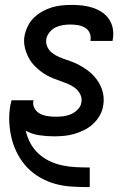

<svg xmlns="http://www.w3.org/2000/svg" viewBox="-20 -548 540 783"><path d="M345 215Q309 215 274 213Q239 211 206 202Q173 193 143.5 176Q114 159 91.5 135.5Q69 112 53 82.5Q37 53 28.5 20.5Q20 -12 18 -47Q16 -82 22 -118Q23 -123 24.5 -128Q26 -133 27 -139H117L116 -136Q113 -119 121.5 -105Q130 -91 143.5 -84Q157 -77 174 -74.5Q191 -72 208 -72Q223 -72 239 -74Q255 -76 270 -82.5Q285 -89 297.5 -102Q310 -115 312 -131Q315 -148 307.5 -163Q300 -178 287.5 -188Q275 -198 260 -204.5Q245 -211 229 -216.5Q213 -222 198 -228Q183 -234 169 -242Q155 -250 142.5 -260Q130 -270 119 -281.5Q108 -293 100 -307Q92 -321 86.5 -336Q81 -351 79 -368Q77 -385 80 -402Q84 -422 93.5 -441.5Q103 -461 118.5 -476Q134 -491 153 -501.5Q172 -512 192 -518Q212 -524 232.5 -526Q253 -528 273 -528Q295 -528 316.5 -525.5Q338 -523 358 -516.5Q378 -510 395.5 -498.5Q413 -487 424.5 -470Q436 -453 440 -431.5Q444 -410 440 -388L439 -381H349V-384Q352 -400 345.5 -414Q339 -428 326 -435.5Q313 -443 297.5 -445.5Q282 -448 266 -448Q252 -448 236.5 -445.5Q221 -443 207 -436.5Q193 -430 182.5 -417Q172 -404 169 -390Q166 -372 173 -357Q180 -342 193 -332Q206 -322 221 -315.5Q236 -309 251.5 -304Q267 -299 282.5 -292.5Q298 -286 311.5 -278Q325 -270 338 -260.5Q351 -251 362 -239Q373 -227 381.5 -213.5Q390 -200 395.5 -184.5Q401 -169 402.5 -152Q404 -135 401 -118Q398 -97 387 -77.5Q376 -58 360 -43Q344 -28 324 -18Q304 -8 283.5 -2Q263 4 242 6Q221 8 200 8Q170 8 140 3.5Q110 -1 85 -15Q91 12 104 36Q117 60 136.5 78Q156 96 180.5 108Q205 120 232 126Q259 132 287.5 133.5Q316 135 345 135H346V215Z"/></svg>

Font: Iosevka Medium
Style: Italic
Weight: 500
Italic angle: -9°
Monospace: yes
Designer: Belleve Invis
Foundry: Belleve Invis
Version: Version 32.5.0; ttfautohint (v1.8.4)